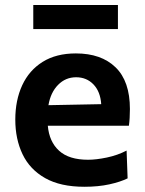

<svg xmlns="http://www.w3.org/2000/svg" viewBox="-20 -720 567 753"><path d="M311 12.5Q217 12.5 157 -21.5Q97 -55.5 68.5 -115Q40 -174.5 40 -251Q40 -327 67.2 -385.8Q94.5 -444.5 147.5 -477.5Q200.5 -510.5 277.5 -510.5Q377 -510.5 433.2 -456Q489.5 -401.5 489.5 -292.5Q489.5 -254.5 485.5 -227H167.5Q173 -164 211.8 -128.8Q250.5 -93.5 325.5 -93.5Q357 -93.5 399 -102.2Q441 -111 476.5 -129.5L480.5 -20.5Q452 -6.5 408.8 3Q365.5 12.5 311 12.5ZM278.5 -417Q237 -417 207.8 -387.2Q178.5 -357.5 170 -307.5L377 -311.5Q373.5 -361 346.5 -389Q319.5 -417 278.5 -417ZM110.5 -606V-700.5H442.5V-606Z"/></svg>

Font: Commissioner SemiBold
Style: Regular
Weight: 600
Designer: Kostas Bartsokas
Foundry: Kostas Bartsokas
Version: Version 1.000; ttfautohint (v1.8.3)